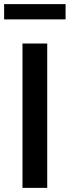

<svg xmlns="http://www.w3.org/2000/svg" viewBox="-30 -911 338 931"><path d="M79 0V-700H199V0ZM-10 -817V-891H288V-817Z"/></svg>

Font: Red Hat Text Medium
Style: Regular
Weight: 500
Designer: Pentagram, MCKL
Foundry: Pentagram, MCKL
Version: Version 1.023